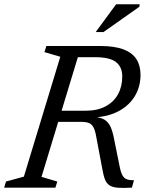

<svg xmlns="http://www.w3.org/2000/svg" viewBox="-38 -904 711 925"><path d="M374 -370.5Q431.5 -370.5 471 -391.8Q510.5 -413 530.8 -450.2Q551 -487.5 551 -536Q551 -581 521 -604.8Q491 -628.5 419 -628.5H281.5L299.5 -682.5H443.5Q514 -682.5 557 -666Q600 -649.5 619.5 -618.5Q639 -587.5 639 -543.5Q639 -488 613 -443.2Q587 -398.5 537.2 -370.5Q487.5 -342.5 414.5 -338V-341Q448 -338.5 466.8 -326.5Q485.5 -314.5 495.8 -290.5Q506 -266.5 513 -227.5L537 -109Q543 -76 551.5 -60.2Q560 -44.5 573.5 -40Q587 -35.5 607.5 -35.5L597.5 0Q556.5 2.5 530.8 0.5Q505 -1.5 490.5 -10.5Q476 -19.5 468.2 -38.5Q460.5 -57.5 455 -89.5L427 -238Q421.5 -272.5 413 -289.2Q404.5 -306 390 -311.5Q375.5 -317 351 -317H187.5L203.5 -370.5ZM162 -52 238 -29.5 229 0H-18L-9 -29.5L77 -53L252.5 -630.5L176 -653L185.5 -682.5H353.5ZM423 -749.5 521.5 -883.5H635L633.5 -871.5L460.5 -749.5Z"/></svg>

Font: Newsreader 14pt
Style: Italic
Weight: 400
Italic angle: -17°
Designer: Hugues Gentile
Foundry: Production Type
Version: Version 1.003